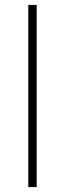

<svg xmlns="http://www.w3.org/2000/svg" viewBox="-20 -760 264 780"><path d="M95 0V-740H129V0Z"/></svg>

Font: Encode Sans Condensed Thin Thin
Style: Regular
Weight: 250
Version: Version 3.002